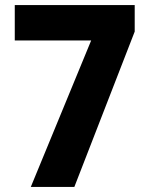

<svg xmlns="http://www.w3.org/2000/svg" viewBox="-20 -734 586 754"><path d="M101 0 338 -575H38V-714H509V-610L272 0Z"/></svg>

Font: Noto Sans Khmer UI SemiCondensed ExtraBold
Style: Regular
Weight: 800
Width: 4
Designer: Danh Hong and the Monotype Design Team
Foundry: Monotype Imaging Inc.
Version: Version 2.002; ttfautohint (v1.8.4.7-5d5b)